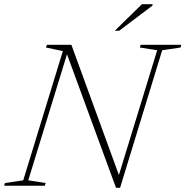

<svg xmlns="http://www.w3.org/2000/svg" viewBox="-47 -891 890 921"><path d="M531 -30.5 516 -27.5 707 -650 624 -663 627.5 -676H822.5L819 -663L731 -650L529 10H509.5L268 -648L282 -655.5L88.5 -26L172 -13L168 0H-27L-23.5 -13L64.5 -26L254.5 -646L173.5 -663L178 -676H295.5ZM503.5 -743.5 634 -871H685.5L683.5 -863.5L524.5 -743.5Z"/></svg>

Font: Newsreader 16pt 16pt ExtraLight
Style: Italic
Weight: 250
Italic angle: -17°
Version: Version 1.003